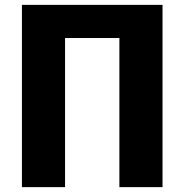

<svg xmlns="http://www.w3.org/2000/svg" viewBox="-20 -768 757 788"><path d="M647 -748H70V0H247V-612H470V0H647Z"/></svg>

Font: Glow Sans SC Normal ExtraBold
Style: Regular
Weight: 800
Designer: Ryoko NISHIZUKA (kana, bopomofo & ideographs); Paul D. Hunt (Latin, Greek & Cyrillic); Sandoll Communications, Soo-young
Version: Version 0.93